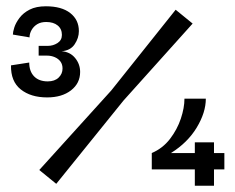

<svg xmlns="http://www.w3.org/2000/svg" viewBox="-20 -591 749 611"><path d="M130 -281Q78 -281 46 -306.5Q14 -332 15 -383L73 -392Q73 -364 88.5 -348Q104 -332 132 -332Q154 -332 166.5 -344Q179 -356 179 -373Q179 -386 172.5 -395Q166 -404 154.5 -409Q143 -414 130 -414H103V-445H132Q149 -445 163 -454Q177 -463 177 -480Q177 -499 163.5 -510Q150 -521 127 -521Q110 -521 98.5 -514Q87 -507 80.5 -495.5Q74 -484 74 -472L21 -481Q21 -489 25.5 -503.5Q30 -518 42 -534Q54 -550 74.5 -560.5Q95 -571 126 -571Q176 -571 203.5 -549.5Q231 -528 231 -492Q231 -470 217.5 -450Q204 -430 176 -428Q203 -426 219 -406.5Q235 -387 235 -362Q235 -326 206 -303.5Q177 -281 130 -281ZM159 -6 105 -50 334 -303 539 -560 593 -516 373 -271ZM463 -52V-104Q498 -119 521 -149Q544 -179 555.5 -213.5Q567 -248 567 -277H635Q635 -233 606 -185Q577 -137 524 -104H694V-52ZM600 0V-138H661V0Z"/></svg>

Font: Darker Grotesque Light ExtraBold
Style: Regular
Weight: 800
Version: Version 1.000;gftools[0.9.28]